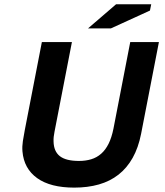

<svg xmlns="http://www.w3.org/2000/svg" viewBox="-20 -857 762 889"><path d="M583 -662.1H715.8L633.3 -237.3Q620.6 -172.9 594.2 -126Q567.9 -79.1 528.6 -48.3Q489.3 -17.6 437.7 -2.9Q386.2 11.7 323.7 11.7Q213.4 11.7 152.1 -32.2Q90.8 -76.2 84 -155.8Q82 -178.2 85.9 -203.9Q89.8 -229.5 94.7 -254.4L173.8 -662.1H313L232.4 -247.1Q227.1 -222.2 228 -201.7Q229 -155.8 257.3 -133.8Q285.6 -111.8 345.7 -111.8Q376.5 -111.8 402.3 -119.6Q428.2 -127.4 448.5 -145.3Q468.8 -163.1 482.9 -191.7Q497.1 -220.2 505.4 -261.7ZM517.6 -837.4H680.2L674.3 -808.1L493.7 -725.6H387.7Z"/></svg>

Font: PT Astra Sans
Style: Bold Italic
Weight: 700
Italic angle: -16°
Designer: A.Korolkova, I. Chaeva
Foundry: ParaType Ltd
Version: Version 1.002W